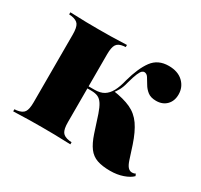

<svg xmlns="http://www.w3.org/2000/svg" viewBox="-102 -561 738 704"><g transform="rotate(30 267.0 -209.5)"><path d="M66.1 -209.7V-353.2Q66.1 -382.3 58.1 -394.4Q50 -406.5 27.4 -409.7L17.7 -410.5V-419.4Q59.7 -417.7 86.7 -417.3Q113.7 -416.9 138.7 -416.9Q163.7 -416.9 189.9 -417.3Q216.1 -417.7 257.3 -419.4V-410.5L248.4 -409.7Q227.4 -407.3 219.4 -395.2Q211.3 -383.1 211.3 -353.2V-209.7ZM138.7 -2.4Q113.7 -2.4 86.7 -2Q59.7 -1.6 17.7 0V-8.9L27.4 -9.7Q50 -12.9 58.1 -25Q66.1 -37.1 66.1 -66.1V-209.7H211.3V-66.1Q211.3 -37.1 219.4 -25Q227.4 -12.9 250 -9.7L259.7 -8.9V0Q217.7 -1.6 191.1 -2Q164.5 -2.4 138.7 -2.4ZM433.9 11.3Q400.8 11.3 378.6 3.6Q356.5 -4 341.9 -23.4Q327.4 -42.7 316.1 -76.6L292.7 -148.4Q284.7 -171.8 276.2 -185.1Q267.7 -198.4 256.5 -203.6Q245.2 -208.9 226.6 -208.9H206.5V-217.7H236.3Q260.5 -217.7 275.8 -227Q291.1 -236.3 301.6 -255.6Q312.1 -275 319.4 -305.6Q335.5 -364.5 359.7 -397.2Q383.9 -429.8 429 -429.8Q467.7 -429.8 489.9 -408.9Q512.1 -387.9 512.1 -356.5Q512.1 -329 495.6 -312.1Q479 -295.2 451.6 -295.2Q429 -295.2 415.7 -305.6Q402.4 -316.1 394.4 -330.2Q386.3 -344.4 379.4 -354.8Q372.6 -365.3 362.1 -365.3Q358.1 -365.3 353.2 -361.3Q348.4 -357.3 342.3 -343.5Q336.3 -329.8 328.2 -300Q323.4 -279.8 315.7 -266.1Q308.1 -252.4 298.4 -241.1V-249.2Q344.4 -242.7 374.2 -229Q404 -215.3 423.4 -187.5Q442.7 -159.7 458.1 -113.7L476.6 -56.5Q482.3 -39.5 489.5 -31.5Q496.8 -23.4 507.3 -23.4Q515.3 -23.4 521 -27.4L525 -18.5Q512.1 -5.6 487.9 2.8Q463.7 11.3 433.9 11.3Z"/></g></svg>

Font: Playfair 144pt SemiCondensed Black
Style: Regular
Weight: 900
Width: 4
Designer: Claus Eggers Sørensen
Foundry: Claus Eggers Sørensen
Version: Version 2.203